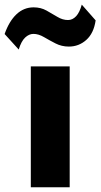

<svg xmlns="http://www.w3.org/2000/svg" viewBox="-62 -790 424 810"><path d="M68 0V-510H232V0ZM17 -581 -42.5 -646.5Q-23.5 -700.5 7.5 -729.8Q38.5 -759 80 -759Q110 -759 134.2 -745.5Q158.5 -732 180.2 -718.8Q202 -705.5 225 -705.5Q244 -705.5 259 -721.5Q274 -737.5 283 -770.5L341.5 -704Q333.5 -649.5 302 -621.5Q270.5 -593.5 228.5 -593.5Q198 -593.5 172.2 -606.8Q146.5 -620 123.5 -633.5Q100.5 -647 79 -647Q60.5 -647 44 -631.5Q27.5 -616 17 -581Z"/></svg>

Font: Geologica Roman
Style: Bold
Weight: 700
Designer: Sindre Bremnes, Frode Helland
Foundry: Monokrom Skriftforlag AS
Version: Version 1.010;gftools[0.9.28]